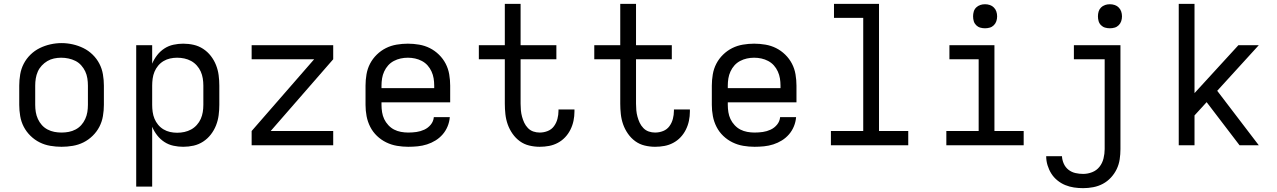

<svg xmlns="http://www.w3.org/2000/svg" viewBox="-20 -755 6640 998"><path d="M300 8Q271 8 241.5 3Q212 -2 186 -15Q160 -28 138.5 -49Q117 -70 103.5 -96Q90 -122 85 -151.5Q80 -181 80 -210V-310Q80 -339 85 -368.5Q90 -398 103.5 -424Q117 -450 138.5 -471Q160 -492 186.5 -505Q213 -518 242 -524.5Q271 -531 300 -531Q329 -531 358 -524.5Q387 -518 413.5 -505Q440 -492 461.5 -471Q483 -450 496.5 -424Q510 -398 515 -368.5Q520 -339 520 -310V-210Q520 -181 515 -151.5Q510 -122 496.5 -96Q483 -70 461.5 -49Q440 -28 414 -15Q388 -2 358.5 3Q329 8 300 8ZM300 -66Q319 -66 337.5 -69.5Q356 -73 373 -82Q390 -91 402.5 -105Q415 -119 423 -136.5Q431 -154 434 -172.5Q437 -191 437 -210V-310Q437 -329 434 -348Q431 -367 423 -384Q415 -401 402 -415.5Q389 -430 372 -438.5Q355 -447 336 -451Q317 -455 298 -455Q279 -455 260.5 -451Q242 -447 226 -437.5Q210 -428 197 -414Q184 -400 176.5 -383Q169 -366 166 -347.5Q163 -329 163 -310V-210Q163 -191 166 -172.5Q169 -154 177 -136.5Q185 -119 197.5 -105Q210 -91 227 -82Q244 -73 262.5 -69.5Q281 -66 300 -66Z M688 215V-520H771V-424Q781 -448 797 -468.5Q813 -489 834.5 -503Q856 -517 881.5 -522.5Q907 -528 932 -528Q960 -528 986.5 -522Q1013 -516 1036 -501Q1059 -486 1076 -464Q1093 -442 1103 -416.5Q1113 -391 1116.5 -364Q1120 -337 1120 -310V-210Q1120 -183 1116.5 -156Q1113 -129 1103 -103.5Q1093 -78 1076 -56Q1059 -34 1036 -19Q1013 -4 986.5 2Q960 8 932 8Q907 8 881.5 2.5Q856 -3 834.5 -17Q813 -31 797 -51.5Q781 -72 771 -96V215ZM901 -65Q920 -65 938.5 -69Q957 -73 973.5 -82Q990 -91 1003 -105.5Q1016 -120 1023.5 -137Q1031 -154 1034 -172.5Q1037 -191 1037 -210V-310Q1037 -329 1034 -347.5Q1031 -366 1023.5 -383Q1016 -400 1003 -414.5Q990 -429 973.5 -438Q957 -447 938.5 -451Q920 -455 901 -455Q882 -455 864 -451Q846 -447 830 -437.5Q814 -428 802 -413.5Q790 -399 783 -382Q776 -365 773.5 -346.5Q771 -328 771 -310V-210Q771 -192 773.5 -173.5Q776 -155 783 -138Q790 -121 802 -106.5Q814 -92 830 -82.5Q846 -73 864 -69Q882 -65 901 -65Z M1288 0V-74L1613 -447H1288V-520H1712V-447L1387 -74H1712V0Z M2102 8Q2073 8 2043.5 3Q2014 -2 1987.5 -15Q1961 -28 1939.5 -48.5Q1918 -69 1904.5 -95.5Q1891 -122 1885.5 -151Q1880 -180 1880 -210V-310Q1880 -339 1885 -368.5Q1890 -398 1903.5 -424Q1917 -450 1938.5 -471Q1960 -492 1986 -505Q2012 -518 2041.5 -523Q2071 -528 2100 -528Q2129 -528 2158.5 -523Q2188 -518 2214 -505Q2240 -492 2261.5 -471Q2283 -450 2296.5 -424Q2310 -398 2315 -368.5Q2320 -339 2320 -310V-223H1963V-210Q1963 -191 1966 -172Q1969 -153 1977 -136Q1985 -119 1998.5 -104.5Q2012 -90 2028.5 -81.5Q2045 -73 2064 -69.5Q2083 -66 2102 -66Q2124 -66 2145 -69Q2166 -72 2185.5 -81Q2205 -90 2219 -107Q2233 -124 2235 -146H2318Q2316 -121 2306.5 -98Q2297 -75 2281 -56.5Q2265 -38 2244 -25Q2223 -12 2199.5 -4.5Q2176 3 2151.5 5.5Q2127 8 2102 8ZM1963 -297H2237V-310Q2237 -329 2234 -347.5Q2231 -366 2223 -383.5Q2215 -401 2202.5 -415Q2190 -429 2173 -438Q2156 -447 2137.5 -451Q2119 -455 2100 -455Q2081 -455 2062.5 -451Q2044 -447 2027 -438Q2010 -429 1997.5 -415Q1985 -401 1977 -383.5Q1969 -366 1966 -347.5Q1963 -329 1963 -310Z M2785 8Q2758 8 2731 1.5Q2704 -5 2682 -21Q2660 -37 2644 -60Q2628 -83 2619 -108.5Q2610 -134 2607 -161.5Q2604 -189 2604 -216V-447H2469V-520H2604V-735H2686V-520H2872V-447H2686V-216Q2686 -199 2687.5 -182Q2689 -165 2693.5 -148.5Q2698 -132 2705 -117Q2712 -102 2724 -89.5Q2736 -77 2752 -71.5Q2768 -66 2785 -66Q2807 -66 2827 -74Q2847 -82 2859.5 -99Q2872 -116 2877.5 -137Q2883 -158 2883 -179Q2883 -181 2883 -182.5Q2883 -184 2883 -186H2966Q2966 -183 2966 -180.5Q2966 -178 2966 -175Q2966 -151 2961 -127Q2956 -103 2945 -81Q2934 -59 2917.5 -41.5Q2901 -24 2879.5 -12.5Q2858 -1 2834 3.5Q2810 8 2785 8Z M3385 8Q3358 8 3331 1.5Q3304 -5 3282 -21Q3260 -37 3244 -60Q3228 -83 3219 -108.5Q3210 -134 3207 -161.5Q3204 -189 3204 -216V-447H3069V-520H3204V-735H3286V-520H3472V-447H3286V-216Q3286 -199 3287.5 -182Q3289 -165 3293.5 -148.5Q3298 -132 3305 -117Q3312 -102 3324 -89.5Q3336 -77 3352 -71.5Q3368 -66 3385 -66Q3407 -66 3427 -74Q3447 -82 3459.5 -99Q3472 -116 3477.5 -137Q3483 -158 3483 -179Q3483 -181 3483 -182.5Q3483 -184 3483 -186H3566Q3566 -183 3566 -180.5Q3566 -178 3566 -175Q3566 -151 3561 -127Q3556 -103 3545 -81Q3534 -59 3517.5 -41.5Q3501 -24 3479.5 -12.5Q3458 -1 3434 3.5Q3410 8 3385 8Z M3902 8Q3873 8 3843.5 3Q3814 -2 3787.5 -15Q3761 -28 3739.5 -48.5Q3718 -69 3704.5 -95.5Q3691 -122 3685.5 -151Q3680 -180 3680 -210V-310Q3680 -339 3685 -368.5Q3690 -398 3703.5 -424Q3717 -450 3738.5 -471Q3760 -492 3786 -505Q3812 -518 3841.5 -523Q3871 -528 3900 -528Q3929 -528 3958.5 -523Q3988 -518 4014 -505Q4040 -492 4061.5 -471Q4083 -450 4096.5 -424Q4110 -398 4115 -368.5Q4120 -339 4120 -310V-223H3763V-210Q3763 -191 3766 -172Q3769 -153 3777 -136Q3785 -119 3798.5 -104.5Q3812 -90 3828.5 -81.5Q3845 -73 3864 -69.5Q3883 -66 3902 -66Q3924 -66 3945 -69Q3966 -72 3985.5 -81Q4005 -90 4019 -107Q4033 -124 4035 -146H4118Q4116 -121 4106.5 -98Q4097 -75 4081 -56.5Q4065 -38 4044 -25Q4023 -12 3999.5 -4.5Q3976 3 3951.5 5.5Q3927 8 3902 8ZM3763 -297H4037V-310Q4037 -329 4034 -347.5Q4031 -366 4023 -383.5Q4015 -401 4002.5 -415Q3990 -429 3973 -438Q3956 -447 3937.5 -451Q3919 -455 3900 -455Q3881 -455 3862.5 -451Q3844 -447 3827 -438Q3810 -429 3797.5 -415Q3785 -401 3777 -383.5Q3769 -366 3766 -347.5Q3763 -329 3763 -310Z M4299 0V-74H4467V-662H4315V-735H4549V-74H4701V0Z M4899 0V-74H5067V-447H4915V-520H5149V-74H5301V0ZM5100 -608Q5087 -608 5075 -611.5Q5063 -615 5054 -624Q5045 -633 5041.5 -645Q5038 -657 5038 -670Q5038 -683 5041.5 -695Q5045 -707 5054 -716Q5063 -725 5075 -729Q5087 -733 5100 -733Q5113 -733 5125 -729Q5137 -725 5146 -716Q5155 -707 5159 -695Q5163 -683 5163 -670Q5163 -657 5159 -645Q5155 -633 5146 -624Q5137 -615 5125 -611.5Q5113 -608 5100 -608Z M5610 223Q5586 223 5562.5 219.5Q5539 216 5517 207Q5495 198 5476 182.5Q5457 167 5444.5 147Q5432 127 5425 104Q5418 81 5418 57H5500Q5501 77 5509.5 96Q5518 115 5534 127.5Q5550 140 5570 144.5Q5590 149 5610 149Q5634 149 5657 140Q5680 131 5695 112Q5710 93 5716 68.5Q5722 44 5722 20V-447H5562V-520H5804V20Q5804 47 5800 73.5Q5796 100 5784.5 124Q5773 148 5754.5 168Q5736 188 5712.5 200.5Q5689 213 5662.5 218Q5636 223 5610 223ZM5749 -608Q5736 -608 5724 -611.5Q5712 -615 5703 -624Q5694 -633 5690.5 -645Q5687 -657 5687 -670Q5687 -683 5690.5 -695Q5694 -707 5703 -716Q5712 -725 5724 -729Q5736 -733 5749 -733Q5762 -733 5774 -729Q5786 -725 5795 -716Q5804 -707 5808 -695Q5812 -683 5812 -670Q5812 -657 5808 -645Q5804 -633 5795 -624Q5786 -615 5774 -611.5Q5762 -608 5749 -608Z M6107 0V-735H6189V-271L6417 -520H6523L6307 -283L6523 0H6423L6252 -224L6189 -155V0Z"/></svg>

Font: Iosevka Custom Extended
Style: Regular
Weight: 400
Width: 7
Monospace: yes
Designer: Belleve Invis
Foundry: Belleve Invis
Version: Version 11.2.4; ttfautohint (v1.8.4)